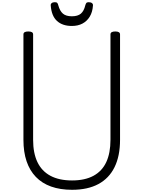

<svg xmlns="http://www.w3.org/2000/svg" viewBox="-20 -1706 1304 1745"><path d="M635 19Q527 19 444.5 -10.5Q362 -40 306 -98Q250 -156 221.5 -240.5Q193 -325 193 -435V-1393Q193 -1407 204 -1413.5Q215 -1420 237 -1420Q259 -1420 270 -1413.5Q281 -1407 281 -1393V-435Q281 -315 320 -233Q359 -151 438 -108.5Q517 -66 635 -66Q752 -66 830 -108.5Q908 -151 946 -233Q984 -315 984 -435V-1393Q984 -1407 995 -1413.5Q1006 -1420 1028 -1420Q1071 -1420 1071 -1393V-435Q1071 -288 1021 -186.5Q971 -85 874 -33Q777 19 635 19ZM633 -1470Q548 -1470 498 -1515.5Q448 -1561 441 -1657Q440 -1670 450 -1678Q460 -1686 479 -1686Q495 -1686 501 -1678.5Q507 -1671 510 -1657Q524 -1606 552 -1582Q580 -1558 633 -1558Q687 -1558 715 -1582Q743 -1606 755 -1657Q759 -1671 764.5 -1678.5Q770 -1686 786 -1686Q805 -1686 815.5 -1678Q826 -1670 825 -1657Q821 -1596 795.5 -1554.5Q770 -1513 729 -1491.5Q688 -1470 633 -1470Z"/></svg>

Font: Playwrite BE WAL
Style: Regular
Weight: 400
Designer: Veronika Burian, José Scaglione
Foundry: TypeTogether
Version: Version 1.002